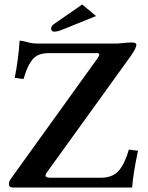

<svg xmlns="http://www.w3.org/2000/svg" viewBox="-20 -840 664 860"><path d="M571.8 0H39.1Q20 0 20 -15.1Q20 -27.3 27.8 -38.1L417 -579.1Q433.1 -602.1 415 -602.1H200.2Q173.3 -602.1 154.1 -594.5Q134.8 -586.9 121.8 -568.8Q108.9 -550.8 102.1 -533.9Q95.2 -517.1 85 -485.8L45.9 -491.2Q62 -571.3 67.9 -658.2Q83 -657.2 103 -651.1Q123 -645 148.9 -645H505.9Q557.6 -649.9 568.8 -649.9Q590.8 -649.9 590.8 -640.1Q590.8 -625 566.9 -590.8L192.9 -71.8Q181.6 -57.6 184.3 -50.8Q187 -43.9 209 -43.9H432.1Q485.4 -43.9 512.7 -76.4Q540 -108.9 557.1 -169.9L598.1 -165Q576.7 -64 571.8 0ZM348.1 -819.8 410.2 -768.1 266.1 -710Q238.3 -697.8 223.1 -698.2Q209 -698.2 209 -712.9Q209 -724.1 224.1 -733.9Z"/></svg>

Font: Linux Libertine
Style: Semibold
Weight: 600
Designer: Philipp H. Poll
Foundry: Philipp H. Poll
Version: Version 5.1.2 ; ttfautohint (v0.9)